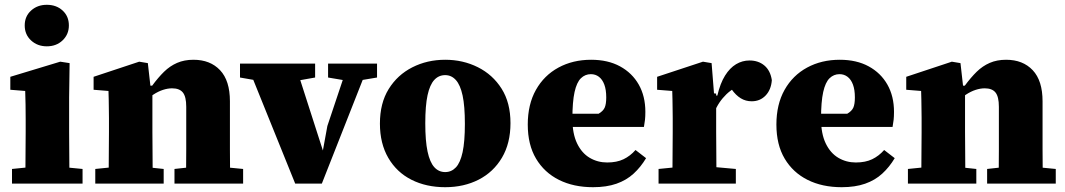

<svg xmlns="http://www.w3.org/2000/svg" viewBox="-20 -765 4439 800"><path d="M30 0V-61L129 -71H221L324 -61V0ZM85 0Q86 -30 86 -67Q86 -104 86.5 -143Q87 -182 87 -215V-267Q87 -301 86.5 -329Q86 -357 85 -386L23 -391V-445L231 -508L270 -502L268 -359V-215Q268 -182 268.5 -143Q269 -104 269 -67Q269 -30 270 0ZM175 -572Q136 -572 109.5 -596.5Q83 -621 83 -659Q83 -697 109.5 -721Q136 -745 175 -745Q215 -745 241 -721Q267 -697 267 -659Q267 -622 241 -597Q215 -572 175 -572Z M377 0V-61L476 -71H568L662 -61V0ZM432 0Q433 -30 433 -67Q433 -104 433.5 -143Q434 -182 434 -215V-273Q434 -296 433.5 -314.5Q433 -333 433 -350Q433 -367 432 -386L370 -391V-445L560 -508L596 -502L608 -396L615 -394V-215Q615 -182 615.5 -143Q616 -104 616 -67Q616 -30 617 0ZM707 0V-61L798 -71H890L993 -61V0ZM755 0Q755 -30 755.5 -67Q756 -104 756 -142.5Q756 -181 756 -215V-320Q756 -362 742 -379.5Q728 -397 697 -397Q679 -397 659 -390.5Q639 -384 618.5 -370.5Q598 -357 579 -338L578 -408H614Q639 -442 663.5 -466Q688 -490 718 -503Q748 -516 786 -516Q856 -516 897 -472.5Q938 -429 938 -343V-215Q938 -181 938 -142.5Q938 -104 938.5 -67Q939 -30 939 0Z M1210 0 1008 -500H1209L1326 -136H1325L1344 -240L1431 -500H1518L1321 0ZM980 -442V-500H1293V-442L1203 -426H1072ZM1347 -442V-500H1551V-442L1461 -427H1436Z M1835 15Q1756 15 1694.5 -16Q1633 -47 1598 -107Q1563 -167 1563 -250Q1563 -335 1599.5 -394Q1636 -453 1698 -484.5Q1760 -516 1835 -516Q1909 -516 1971 -485Q2033 -454 2070 -395.5Q2107 -337 2107 -252Q2107 -168 2071.5 -108Q2036 -48 1974.5 -16.5Q1913 15 1835 15ZM1835 -48Q1861 -48 1879.5 -67.5Q1898 -87 1907.5 -131Q1917 -175 1917 -249Q1917 -323 1907.5 -367Q1898 -411 1879.5 -431.5Q1861 -452 1835 -452Q1808 -452 1789.5 -432Q1771 -412 1761.5 -368.5Q1752 -325 1752 -251Q1752 -178 1761.5 -133.5Q1771 -89 1789.5 -68.5Q1808 -48 1835 -48Z M2451 15Q2370 15 2309 -15.5Q2248 -46 2213.5 -104Q2179 -162 2179 -246Q2179 -330 2213 -390.5Q2247 -451 2307 -483.5Q2367 -516 2443 -516Q2513 -516 2563.5 -488.5Q2614 -461 2641.5 -412.5Q2669 -364 2669 -299Q2669 -280 2667.5 -266Q2666 -252 2663 -236H2294V-291H2474Q2493 -302 2499.5 -316.5Q2506 -331 2506 -359Q2506 -391 2498 -412.5Q2490 -434 2475.5 -445Q2461 -456 2442 -456Q2418 -456 2400.5 -439Q2383 -422 2374 -381.5Q2365 -341 2365 -270Q2365 -208 2384.5 -167.5Q2404 -127 2437 -107.5Q2470 -88 2510 -88Q2550 -88 2578 -101.5Q2606 -115 2628 -140L2672 -106Q2650 -69 2620 -41.5Q2590 -14 2548.5 0.5Q2507 15 2451 15Z M2724 0V-61L2825 -71H2935L3046 -61V0ZM2781 0Q2782 -30 2782 -67Q2782 -104 2782.5 -143Q2783 -182 2783 -215V-273Q2783 -297 2782.5 -315Q2782 -333 2782 -350Q2782 -367 2781 -386L2718 -391V-445L2909 -508L2945 -502L2955 -376L2964 -375V-215Q2964 -182 2964.5 -143Q2965 -104 2965 -67Q2965 -30 2966 0ZM2949 -275 2929 -367H2969Q2981 -418 3001 -450Q3021 -482 3047 -497.5Q3073 -513 3103 -513Q3140 -513 3165 -492Q3190 -471 3196 -431Q3193 -391 3170 -367Q3147 -343 3112 -343Q3087 -343 3066.5 -355.5Q3046 -368 3029 -392L3011 -417L3059 -407Q3021 -391 2991.5 -356Q2962 -321 2949 -275Z M3487 15Q3406 15 3345 -15.5Q3284 -46 3249.5 -104Q3215 -162 3215 -246Q3215 -330 3249 -390.5Q3283 -451 3343 -483.5Q3403 -516 3479 -516Q3549 -516 3599.5 -488.5Q3650 -461 3677.5 -412.5Q3705 -364 3705 -299Q3705 -280 3703.5 -266Q3702 -252 3699 -236H3330V-291H3510Q3529 -302 3535.5 -316.5Q3542 -331 3542 -359Q3542 -391 3534 -412.5Q3526 -434 3511.5 -445Q3497 -456 3478 -456Q3454 -456 3436.5 -439Q3419 -422 3410 -381.5Q3401 -341 3401 -270Q3401 -208 3420.5 -167.5Q3440 -127 3473 -107.5Q3506 -88 3546 -88Q3586 -88 3614 -101.5Q3642 -115 3664 -140L3708 -106Q3686 -69 3656 -41.5Q3626 -14 3584.5 0.5Q3543 15 3487 15Z M3763 0V-61L3862 -71H3954L4048 -61V0ZM3818 0Q3819 -30 3819 -67Q3819 -104 3819.5 -143Q3820 -182 3820 -215V-273Q3820 -296 3819.5 -314.5Q3819 -333 3819 -350Q3819 -367 3818 -386L3756 -391V-445L3946 -508L3982 -502L3994 -396L4001 -394V-215Q4001 -182 4001.5 -143Q4002 -104 4002 -67Q4002 -30 4003 0ZM4093 0V-61L4184 -71H4276L4379 -61V0ZM4141 0Q4141 -30 4141.5 -67Q4142 -104 4142 -142.5Q4142 -181 4142 -215V-320Q4142 -362 4128 -379.5Q4114 -397 4083 -397Q4065 -397 4045 -390.5Q4025 -384 4004.5 -370.5Q3984 -357 3965 -338L3964 -408H4000Q4025 -442 4049.5 -466Q4074 -490 4104 -503Q4134 -516 4172 -516Q4242 -516 4283 -472.5Q4324 -429 4324 -343V-215Q4324 -181 4324 -142.5Q4324 -104 4324.5 -67Q4325 -30 4325 0Z"/></svg>

Font: Source Serif 4 ExtraBold
Style: Regular
Weight: 800
Designer: Frank Grießhammer
Foundry: Adobe Systems Incorporated
Version: Version 4.004;hotconv 1.0.116;makeotfexe 2.5.65601